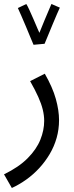

<svg xmlns="http://www.w3.org/2000/svg" viewBox="-46 -706 368 956"><path d="M13 230 -26 162Q48 126 92 81.5Q136 37 155 -10.5Q174 -58 174 -104Q174 -131 167 -160Q160 -189 144.5 -223.5Q129 -258 104 -302L177 -339Q216 -271 232 -213.5Q248 -156 248 -108Q248 -62 236 -19.5Q224 23 201.5 61Q179 99 149.5 131Q120 163 85 188Q50 213 13 230ZM121 -483Q115 -497 105 -521Q95 -545 83.5 -573Q72 -601 61 -625.5Q50 -650 43 -666L85 -686Q91 -677 100.5 -656Q110 -635 121 -610Q132 -585 141.5 -562Q151 -539 158 -525L176 -488ZM176 -488 135 -503Q141 -520 152 -547Q163 -574 175 -603.5Q187 -633 197 -655.5Q207 -678 210 -686L252 -668Q248 -659 237.5 -635.5Q227 -612 215.5 -583.5Q204 -555 193 -529Q182 -503 176 -488Z"/></svg>

Font: Noto Sans Arabic Condensed
Style: Regular
Weight: 400
Width: 3
Designer: Monotype Design Team, Nadine Chahine, Nizar Qandah and Khaled Hosny
Foundry: Monotype Imaging Inc.
Version: Version 2.012